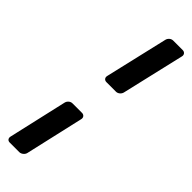

<svg xmlns="http://www.w3.org/2000/svg" viewBox="-280 -676 852 852"><g transform="rotate(45 146.0 -249.5)"><path d="M222 -348 291 -644C294 -656 286 -666 274 -666H214C201 -666 190 -656 187 -644L118 -348C115 -336 122 -326 135 -326H195C207 -326 219 -336 222 -348ZM109 145 172 -131C175 -143 167 -153 155 -153H95C82 -153 71 -143 68 -131L5 145C2 157 8 167 21 167H81C93 167 106 157 109 145Z"/></g></svg>

Font: DIN Rundschrift
Style: EngKursiv
Weight: 400
Width: 3
Version: Version 1.027